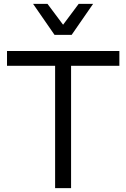

<svg xmlns="http://www.w3.org/2000/svg" viewBox="-20 -966 649 986"><path d="M384 -946H458L348 -787H260L150 -946H224L304 -839ZM16 -704H593V-628H345V0H263V-628H16Z"/></svg>

Font: CBA Beacon Sans
Style: Regular
Weight: 400
Designer: Wei Huang
Foundry: Wei Huang
Version: Version 1.002